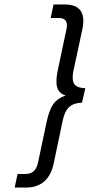

<svg xmlns="http://www.w3.org/2000/svg" viewBox="-20 -760 499 864"><path d="M59 23H94Q117 23 131 11Q145 -1 151 -28L190 -212Q202 -267 220.5 -292.5Q239 -318 275 -330Q253 -338 243.5 -352.5Q234 -367 234 -393Q234 -417 241 -449L279 -628Q281 -635 281 -647Q281 -679 244 -679H208L221 -740H271Q355 -740 355 -666Q355 -647 351 -630L311 -444Q307 -427 307 -411Q307 -386 320.5 -375Q334 -364 364 -363L349 -298Q312 -297 291.5 -278.5Q271 -260 262 -217L222 -26Q199 84 96 84H46Z"/></svg>

Font: D-DIN
Style: DIN-Italic
Weight: 400
Italic angle: -12°
Designer: Charles Nix
Foundry: Datto Inc.
Version: Version 1.00